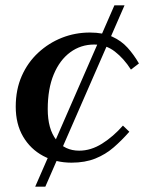

<svg xmlns="http://www.w3.org/2000/svg" viewBox="-20 -600 547 720"><path d="M112 100 409 -580H447L150 100ZM277 -35Q321 -35 363 -61.5Q405 -88 441 -129L465 -106Q437 -74 406.5 -47.5Q376 -21 337.5 -5.5Q299 10 248 10Q189 10 141.5 -15.5Q94 -41 66.5 -88Q39 -135 39 -200Q39 -264 61.5 -315Q84 -366 123.5 -402.5Q163 -439 212.5 -458.5Q262 -478 317 -478Q367 -478 401 -462.5Q435 -447 458.5 -421Q482 -395 501 -362L471 -339Q445 -380 411 -406.5Q377 -433 333 -433Q283 -433 243.5 -404Q204 -375 181.5 -321Q159 -267 159 -191Q159 -116 191 -75.5Q223 -35 277 -35Z"/></svg>

Font: Brygada 1918 SemiBold
Style: Italic
Weight: 600
Italic angle: -8°
Designer: Mateusz Machalski | Borys Kosmynka | Przemek Hoffer
Foundry: NIEPODLEGLA 2018
Version: Version 3.006